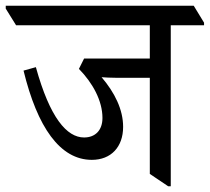

<svg xmlns="http://www.w3.org/2000/svg" viewBox="-59 -643 731 669"><path d="M261 -86C328 -86 370 -131 370 -201C370 -261 341 -320 295 -374C308 -373 325 -372 344 -372H463V-37L527 6H536V-555H652V-564L616 -623H-39V-613L-3 -555H463V-439H234L216 -403C264 -354 298 -292 298 -232C298 -189 273 -164 234 -164C174 -164 115 -232 66 -409L23 -397C71 -200 150 -86 261 -86Z"/></svg>

Font: Noto Serif Devanagari SemiCondensed
Style: Regular
Weight: 400
Width: 4
Designer: Universal Thirst, Indian Type Foundry and the Monotype Design Team
Foundry: Monotype Imaging Inc.
Version: Version 2.004